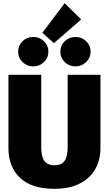

<svg xmlns="http://www.w3.org/2000/svg" viewBox="-20 -1166 684 1206"><path d="M611 -236Q611 -163 579 -105Q547 -47 482 -13.5Q417 20 322 20Q179 20 106 -49Q33 -118 33 -236V-696H239V-242Q239 -183 258.5 -155.5Q278 -128 322 -128Q366 -128 385.5 -155.5Q405 -183 405 -242V-696H611ZM490 -1044 319 -895 246 -960 386 -1146ZM284 -842Q284 -803 256 -776Q228 -749 189 -749Q149 -749 121.5 -776Q94 -803 94 -842Q94 -880 121.5 -907Q149 -934 189 -934Q228 -934 256 -907Q284 -880 284 -842ZM549 -842Q549 -803 521 -776Q493 -749 454 -749Q414 -749 386.5 -776Q359 -803 359 -842Q359 -880 386.5 -907Q414 -934 454 -934Q493 -934 521 -907Q549 -880 549 -842Z"/></svg>

Font: FiraGO Heavy
Style: Regular
Weight: 900
Designer: bBox Type
Foundry: bBox Type GmbH
Version: Version 1.001